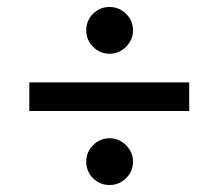

<svg xmlns="http://www.w3.org/2000/svg" viewBox="-20 -625 626 550"><path d="M294 -471Q266 -471 246.5 -491Q227 -511 227 -538Q227 -566 246.5 -585.5Q266 -605 294 -605Q321 -605 341 -585.5Q361 -566 361 -538Q361 -511 341 -491Q321 -471 294 -471ZM64 -307V-389H522V-307ZM294 -95Q266 -95 246.5 -114.5Q227 -134 227 -162Q227 -189 246.5 -209Q266 -229 294 -229Q321 -229 341 -209Q361 -189 361 -162Q361 -134 341 -114.5Q321 -95 294 -95Z"/></svg>

Font: MuseoModerno
Style: Regular
Weight: 400
Designer: Pablo Cosgaya, Héctor Gatti, Marcela Romero, and the Authors of The MuseoModerno Project.
Foundry: Omnibus-Type Team
Version: Version 1.001